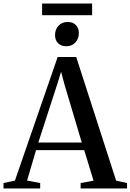

<svg xmlns="http://www.w3.org/2000/svg" viewBox="-43 -1072 742 1092"><path d="M42 -45 285 -748H390.5L617.5 -44.5L679.5 -31V0H415.5V-31L489 -44.5L436 -218H162L111 -45L185.5 -31V0H-23V-31ZM422 -261.5 323 -594 304.5 -664 282.5 -593 175 -261.5ZM333 -809Q304 -809 287 -826.5Q270 -844 270 -873Q270 -904 289.8 -925.5Q309.5 -947 341.5 -947H342.5Q371.5 -947 388.5 -929.5Q405.5 -912 405.5 -883Q405.5 -852 385.8 -830.5Q366 -809 334 -809ZM481 -1052V-985.5H196.5V-1052Z"/></svg>

Font: Merriweather 96pt Medium
Style: Regular
Weight: 500
Version: Version 2.100